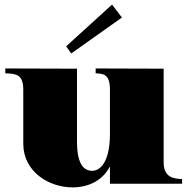

<svg xmlns="http://www.w3.org/2000/svg" viewBox="-20 -798 817 833"><path d="M295 15C360 15 424 -12 457 -76V-1H770V-21C731 -23 690 -29 690 -94V-500L395 -501V-480C430 -478 457 -476 457 -408V-214C456 -96 416 -57 380 -57C345 -57 314 -83 314 -185V-500L3 -501V-480C50 -478 81 -476 81 -408V-174C81 -54 191 15 295 15ZM509 -722 466 -778 267 -597 289 -566Z"/></svg>

Font: Sprat Black
Style: Regular
Weight: 900
Designer: Ethan Nakache
Foundry: Collletttivo
Version: Version 2.000;Glyphs 3.2 (3217)